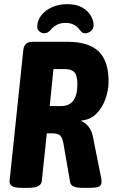

<svg xmlns="http://www.w3.org/2000/svg" viewBox="-20 -901 542 923"><path d="M82 2Q51 2 38 -6.5Q25 -15 26 -31L92 -660Q96 -700 136 -700H306Q406 -700 454 -654Q502 -608 502 -510Q502 -468 487 -425.5Q472 -383 443 -354Q414 -325 372 -322V-318Q391 -311 406 -291.5Q421 -272 426 -247L466 -47Q469 -32 468 -24Q467 -8 453.5 -3Q440 2 405 2H374Q350 2 335 -4Q320 -10 317 -26L285 -211Q280 -240 268.5 -250Q257 -260 229 -260H205L181 -31Q178 2 117 2ZM219 -391H274Q352 -391 352 -496Q352 -537 338 -553Q324 -569 292 -569H237ZM193 -741Q180 -741 169.5 -750Q159 -759 159 -772Q159 -801 177.5 -826Q196 -851 229 -866Q262 -881 304 -881Q348 -881 376 -864.5Q404 -848 417 -824.5Q430 -801 430 -781Q430 -762 417 -751.5Q404 -741 390 -741Q381 -741 375.5 -745Q370 -749 362 -759Q338 -791 295 -791Q251 -791 223 -757Q210 -741 193 -741Z"/></svg>

Font: Asap Condensed
Style: Bold Italic
Weight: 700
Width: 3
Italic angle: -6°
Designer: Pablo Cosgaya
Foundry: Omnibus-Type
Version: Version 3.001; ttfautohint (v1.8.4.7-5d5b)